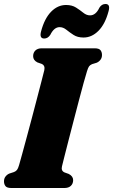

<svg xmlns="http://www.w3.org/2000/svg" viewBox="-20 -942 567 962"><path d="M290.5 -108.5Q285 -86 303.5 -78L324.5 -70.5Q346.5 -59 346.5 -39.5Q346.5 -22 335.2 -11Q324 0 302.5 0H37Q15 0 7.5 -9.5Q0 -19 0 -33.5Q0 -48 8 -58Q16 -68 27 -72.5L50 -80Q60 -84 65.2 -90.8Q70.5 -97.5 75.5 -114.5Q81 -133.5 91.2 -170.8Q101.5 -208 114.2 -255.5Q127 -303 140.5 -353.8Q154 -404.5 166.2 -451.8Q178.5 -499 188 -535.5Q197.5 -572 202 -590.5Q207 -614 188.5 -622L167 -629.5Q146 -640.5 146 -660.5Q146 -678 157.2 -689Q168.5 -700 189.5 -700H454Q476 -700 483.5 -690.5Q491 -681 491 -666.5Q491 -652 483 -642Q475 -632 464 -627.5L441 -620.5Q431 -616 426.2 -609.5Q421.5 -603 416 -585.5Q410 -566.5 399.2 -527.5Q388.5 -488.5 375.2 -438Q362 -387.5 348.2 -334.5Q334.5 -281.5 322.2 -234Q310 -186.5 301.5 -152.8Q293 -119 290.5 -108.5ZM398.5 -754Q368.5 -754 348.5 -767Q328.5 -780 312.5 -793Q296.5 -806 278.5 -806Q251 -806 232 -767.5Q220 -749 201.5 -749Q176 -749 186 -785.5Q203 -849.5 236 -883.2Q269 -917 311 -917Q341 -917 361.2 -904Q381.5 -891 397.5 -878Q413.5 -865 431 -865Q460 -865 478 -903.5Q489.5 -922 508.5 -922Q534 -922 524 -886Q507 -821.5 473.5 -787.8Q440 -754 398.5 -754Z"/></svg>

Font: Fraunces 72pt Soft Black
Style: Italic
Weight: 900
Italic angle: -16°
Version: Version 1.000;[b76b70a41]